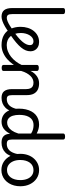

<svg xmlns="http://www.w3.org/2000/svg" viewBox="876 -1806 949 2741"><g transform="rotate(90 1350.5 -435.5)"><path d="M219 17Q189 17 165.5 8.5Q142 0 126.5 -18.5Q111 -37 103 -65.5Q95 -94 95 -135V-864Q95 -877 105.5 -883.5Q116 -890 137 -890Q159 -890 170 -883.5Q181 -877 181 -864V-138Q181 -94 193 -76Q205 -58 238 -58Q252 -58 259 -46.5Q266 -35 264.5 -20.5Q263 -6 252 5.5Q241 17 219 17Z M217 17Q203 17 196.5 5.5Q190 -6 191.5 -20.5Q193 -35 204 -46.5Q215 -58 236 -58Q256 -58 283.5 -69Q311 -80 343.5 -100Q376 -120 411 -147Q424 -158 435.5 -154.5Q447 -151 453.5 -140Q460 -129 459.5 -115.5Q459 -102 447 -92Q403 -58 361 -33.5Q319 -9 282 4Q245 17 217 17Z M416 -146Q469 -183 508 -215.5Q547 -248 572.5 -277.5Q598 -307 611 -334.5Q624 -362 624 -387Q624 -415 608.5 -427Q593 -439 569 -439Q544 -439 522.5 -425Q501 -411 485 -386Q469 -361 460 -328.5Q451 -296 451 -260Q451 -210 464 -172Q477 -134 500.5 -108Q524 -82 555.5 -69.5Q587 -57 625 -57Q640 -57 647 -45.5Q654 -34 654 -19.5Q654 -5 647 6Q640 17 625 17Q536 17 478 -18Q420 -53 391.5 -114.5Q363 -176 363 -255Q363 -310 378 -358Q393 -406 422 -442.5Q451 -479 491 -499Q531 -519 581 -519Q619 -519 648.5 -503.5Q678 -488 695 -460Q712 -432 712 -395Q712 -361 699 -328.5Q686 -296 658 -262Q630 -228 587 -191.5Q544 -155 485 -114Z M622 17Q613 17 608 6Q603 -5 603 -19.5Q603 -34 608 -45.5Q613 -57 622 -57Q669 -57 711.5 -73.5Q754 -90 790.5 -119Q827 -148 857 -187Q887 -226 908 -271Q914 -281 927 -278.5Q940 -276 949 -267Q958 -258 954 -248Q933 -197 900.5 -150Q868 -103 826 -65.5Q784 -28 732.5 -5.5Q681 17 622 17Z M1376 17Q1346 17 1322.5 8.5Q1299 0 1283.5 -18.5Q1268 -37 1260 -65.5Q1252 -94 1252 -135V-334Q1252 -368 1242.5 -391.5Q1233 -415 1213 -427Q1193 -439 1159 -439Q1135 -439 1110.5 -428.5Q1086 -418 1064.5 -396Q1043 -374 1024.5 -341.5Q1006 -309 993 -264V-11Q993 2 982 8.5Q971 15 949 15Q928 15 917.5 8.5Q907 2 907 -11V-489Q907 -502 917.5 -508.5Q928 -515 949 -515Q971 -515 982 -508.5Q993 -502 993 -489V-397Q1008 -429 1028 -451.5Q1048 -474 1071 -489.5Q1094 -505 1119 -512Q1144 -519 1171 -519Q1220 -519 1257.5 -501.5Q1295 -484 1316.5 -445.5Q1338 -407 1338 -343V-138Q1338 -94 1350 -76Q1362 -58 1395 -58Q1409 -58 1416 -46.5Q1423 -35 1421.5 -20.5Q1420 -6 1409 5.5Q1398 17 1376 17Z M1376 17Q1362 17 1355.5 5.5Q1349 -6 1350.5 -20.5Q1352 -35 1363 -46.5Q1374 -58 1395 -58Q1422 -58 1444.5 -67Q1467 -76 1485.5 -95Q1504 -114 1517.5 -144Q1531 -174 1539 -215Q1542 -230 1555 -233.5Q1568 -237 1580 -232Q1592 -227 1590 -212Q1582 -153 1563.5 -109.5Q1545 -66 1517.5 -38.5Q1490 -11 1454.5 3Q1419 17 1376 17Z M1719 17Q1663 17 1621 -11Q1579 -39 1555 -94Q1531 -149 1531 -232Q1531 -284 1541 -328.5Q1551 -373 1570 -408.5Q1589 -444 1616.5 -468.5Q1644 -493 1679.5 -506Q1715 -519 1759 -519Q1790 -519 1823 -510Q1856 -501 1886 -485V-864Q1886 -877 1897 -883.5Q1908 -890 1930 -890Q1952 -890 1962 -883.5Q1972 -877 1972 -864V-134Q1972 -90 1985.5 -74Q1999 -58 2036 -58Q2047 -58 2052.5 -46.5Q2058 -35 2056.5 -20.5Q2055 -6 2045.5 5.5Q2036 17 2017 17Q1990 17 1968 11.5Q1946 6 1930 -7Q1914 -20 1904 -39.5Q1894 -59 1891 -88L1890 -105Q1867 -59 1839 -32Q1811 -5 1780.5 6Q1750 17 1719 17ZM1732 -63Q1763 -63 1791 -79.5Q1819 -96 1843.5 -130.5Q1868 -165 1886 -222V-405Q1855 -425 1825.5 -432.5Q1796 -440 1766 -440Q1739 -440 1716 -432Q1693 -424 1675.5 -407.5Q1658 -391 1645.5 -366.5Q1633 -342 1626.5 -309.5Q1620 -277 1620 -235Q1620 -184 1632 -145Q1644 -106 1669 -84.5Q1694 -63 1732 -63Z M2017 17Q2003 17 1996.5 5.5Q1990 -6 1991.5 -20.5Q1993 -35 2004 -46.5Q2015 -58 2036 -58Q2063 -58 2085.5 -67Q2108 -76 2126.5 -95Q2145 -114 2158.5 -144Q2172 -174 2180 -215Q2183 -230 2196 -233.5Q2209 -237 2221 -232Q2233 -227 2231 -212Q2223 -153 2204.5 -109.5Q2186 -66 2158.5 -38.5Q2131 -11 2095.5 3Q2060 17 2017 17Z M2408 19Q2341 19 2288.5 -15Q2236 -49 2206 -109.5Q2176 -170 2176 -250Q2176 -309 2193 -358Q2210 -407 2241.5 -443Q2273 -479 2315 -499Q2357 -519 2408 -519Q2475 -519 2527 -484.5Q2579 -450 2609 -389.5Q2639 -329 2639 -251Q2639 -204 2628 -163Q2617 -122 2596.5 -88.5Q2576 -55 2547.5 -31Q2519 -7 2483.5 6Q2448 19 2408 19ZM2408 -61Q2441 -61 2467 -74.5Q2493 -88 2512 -113Q2531 -138 2541 -173Q2551 -208 2551 -251Q2551 -308 2533.5 -350.5Q2516 -393 2484 -416Q2452 -439 2408 -439Q2376 -439 2349 -426Q2322 -413 2303 -387.5Q2284 -362 2274 -327.5Q2264 -293 2264 -250Q2264 -193 2282 -150.5Q2300 -108 2332 -84.5Q2364 -61 2408 -61Z"/></g></svg>

Font: Playwrite GB J
Style: Regular
Weight: 400
Designer: Veronika Burian, José Scaglione
Foundry: TypeTogether
Version: Version 1.002